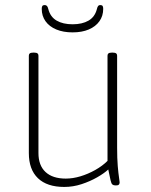

<svg xmlns="http://www.w3.org/2000/svg" viewBox="-20 -733 597 759"><path d="M234 6Q166 6 130 -28.5Q94 -63 94 -128V-513Q94 -519 98 -522Q102 -525 111 -525H115Q124 -525 128 -522Q132 -519 132 -513V-128Q132 -79 160 -53Q188 -27 240 -27Q268 -27 298 -36Q328 -45 356.5 -61Q385 -77 405 -97V-513Q405 -519 409 -522Q413 -525 422 -525H426Q435 -525 439 -522Q443 -519 443 -513V-150Q443 -106 445.5 -76.5Q448 -47 450.5 -31.5Q453 -16 453 -12Q453 -9 452 -6.5Q451 -4 449 -2.5Q447 -1 444 -0.5Q441 0 437 0Q429 0 424.5 -3.5Q420 -7 417 -20.5Q414 -34 408 -63Q392 -48 364 -32Q336 -16 302.5 -5Q269 6 234 6ZM267 -605Q230 -605 202.5 -616.5Q175 -628 160 -649Q145 -670 145 -698Q145 -706 147.5 -709.5Q150 -713 157 -713Q162 -713 165.5 -709.5Q169 -706 171 -697Q179 -666 204 -651.5Q229 -637 267 -637Q305 -637 330 -651.5Q355 -666 363 -697Q365 -706 368 -709.5Q371 -713 376 -713Q383 -713 385.5 -709.5Q388 -706 388 -698Q388 -670 373 -649Q358 -628 331 -616.5Q304 -605 267 -605Z"/></svg>

Font: Asap Thin
Style: Regular
Weight: 250
Designer: Pablo Cosgaya
Foundry: Omnibus-Type
Version: Version 3.001